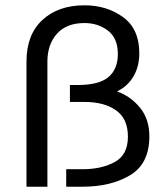

<svg xmlns="http://www.w3.org/2000/svg" viewBox="-20 -705 633 725"><path d="M80 -473Q80 -574 140 -629.5Q200 -685 299 -685Q383 -685 444.5 -640.5Q506 -596 506 -504Q506 -454 484 -416.5Q462 -379 422 -360Q474 -341 509 -298Q544 -255 544 -190Q544 -87 471.5 -43.5Q399 0 292 0H230V-66H291Q363 -66 413 -93Q463 -120 463 -189Q463 -257 418 -288.5Q373 -320 301 -320H244V-384H273Q354 -384 389.5 -414Q425 -444 425 -501Q425 -561 387.5 -589.5Q350 -618 299 -618Q231 -618 195 -577.5Q159 -537 159 -472V0H80Z"/></svg>

Font: Palanquin
Style: Regular
Weight: 400
Designer: Pria Ravichandran
Version: Version 1.0.4